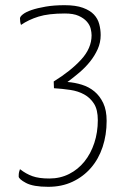

<svg xmlns="http://www.w3.org/2000/svg" viewBox="-20 -620 485 740"><path d="M240 -304Q268 -302 295.5 -293.5Q323 -285 344 -267.5Q365 -250 378 -222.5Q391 -195 391 -154Q391 -100 375.5 -53.5Q360 -7 330.5 27Q301 61 259.5 80.5Q218 100 166 100Q108 100 80 85Q52 70 52 60Q52 49 53.5 43Q55 37 57 32Q80 50 105 59Q130 68 170 68Q212 68 246.5 50.5Q281 33 305.5 2.5Q330 -28 343.5 -69Q357 -110 357 -157Q357 -197 342.5 -220Q328 -243 304.5 -256Q281 -269 250.5 -273.5Q220 -278 188 -280L187 -306Q252 -346 292.5 -390Q333 -434 333 -484Q333 -495 329.5 -509.5Q326 -524 314.5 -537Q303 -550 283 -559Q263 -568 230 -568Q167 -568 128.5 -556Q90 -544 61 -524Q59 -529 58 -535.5Q57 -542 57 -549Q57 -556 68.5 -565Q80 -574 102 -581.5Q124 -589 156 -594.5Q188 -600 229 -600Q272 -600 299.5 -590Q327 -580 342 -564Q357 -548 362.5 -527Q368 -506 368 -485Q368 -456 356.5 -430.5Q345 -405 327 -382.5Q309 -360 286 -340.5Q263 -321 240 -304Z"/></svg>

Font: Yanone Kaffeesatz Thin
Style: Regular
Weight: 250
Designer: Yanone
Foundry: Yanone Font Production. Not for release.
Version: Version 1.002